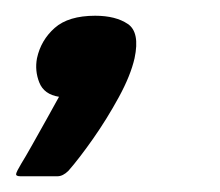

<svg xmlns="http://www.w3.org/2000/svg" viewBox="-43 -109 279 244"><path d="M128 -35Q123 -13 108 14.5Q93 42 75.5 67Q58 92 44 108Q37 115 30 115Q19 115 7 115Q-5 115 -17 115Q-23 115 -22.5 112Q-22 109 -16 99Q-11 91 -2 75Q7 59 16.5 42Q26 25 32 14Q13 11 7 -4Q1 -19 4 -35Q9 -58 26.5 -73.5Q44 -89 78 -89Q104 -89 119.5 -78.5Q135 -68 128 -35Z"/></svg>

Font: Glory
Style: Bold Italic
Weight: 700
Italic angle: -12°
Version: Version 1.011